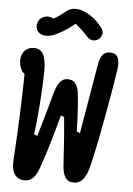

<svg xmlns="http://www.w3.org/2000/svg" viewBox="-63 -1018 747 1077"><g transform="rotate(5 310.0 -479.5)"><path d="M44.9 -88.8Q49.3 -153.6 54 -250.3Q58.7 -347.1 61.8 -446Q65 -544.9 64.8 -617.1L85.7 -577Q70.1 -577 58.2 -588.1Q46.2 -599.2 40.1 -617.2Q33.9 -635.3 33.9 -655.6Q33.9 -678.9 43.1 -696.2Q52.3 -713.4 68.3 -722.7Q84.2 -732 104.2 -732Q144.4 -732 159 -700Q173.6 -667.9 173.6 -614.6Q173.6 -539.1 165.8 -430.2Q158 -321.2 147.3 -249.5L166.2 -242Q182.2 -296.1 198.5 -352.8Q223.3 -442.6 238.6 -495.3Q252 -540.7 269.1 -557.4Q286.2 -574.2 308.9 -574.2Q335.7 -574.2 351.1 -556.4Q366.6 -538.6 371.3 -503.3Q376.3 -465.5 379.9 -407.2Q383.5 -348.8 384.6 -286.1L403.4 -278.6Q419.1 -372.2 436.4 -473.6Q453.8 -575.1 470.4 -672.7Q476.8 -709.1 491.5 -726.5Q506.1 -744 532.5 -744Q564.2 -744 576.2 -720.5Q588.2 -696.9 581.5 -651.8Q581.4 -649.9 580.9 -648.8Q573.7 -598.3 554.3 -486.8Q534.9 -375.2 513.1 -262.9Q491.2 -150.6 475.8 -93.7Q466.8 -59.5 454.5 -38.8Q442.2 -18.1 427.1 -8.6Q412 0.8 392.8 0.8Q360.9 0.8 345.4 -22.2Q329.8 -45.2 327 -90.3Q324.2 -136.4 321.2 -182Q316.2 -266.5 307 -360.7L288.4 -368.3Q269 -294.9 243.8 -209.7Q218.6 -124.5 196.8 -64.2Q185.9 -34.4 173.5 -17.8Q161.1 -1.2 147.2 5.6Q133.2 12.4 116.6 12.4Q80.2 12.4 61.2 -14.7Q42.2 -41.8 44.9 -88.8ZM125.7 -897.9Q139.6 -910.6 157.8 -913.5Q176 -916.3 192.1 -909.3Q208.2 -902.3 216.1 -886.8L166.2 -888.9Q192.3 -899.7 217.2 -915.7Q242.2 -931.7 261.9 -949.1Q288.6 -971.7 319.8 -971Q350.9 -970.3 382.5 -953.7Q408.5 -939.7 429.2 -922.2Q449.9 -904.7 468.3 -880.7Q481.9 -863.8 480.8 -846.7Q479.6 -829.7 466.3 -816.8Q451.5 -802.5 431.9 -803.4Q412.2 -804.2 396.4 -821.7Q374.7 -845.7 352.5 -865.4Q330.3 -885.1 305.2 -903.4L342.3 -902.8Q314.8 -876.2 279.2 -852.5Q243.8 -828.8 212.4 -816Q187.7 -805.5 162.8 -806.3Q137.9 -807.2 122.7 -822.2Q113.6 -831.4 110.4 -845.2Q107.2 -858.9 110.9 -873.3Q114.6 -887.7 125.7 -897.9Z"/></g></svg>

Font: Monaspace Radon Var
Style: Regular
Weight: 400
Designer: Riley Cran and the Lettermatic Team
Version: Version 1.000 (Monaspace Radon Var)